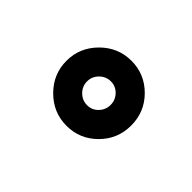

<svg xmlns="http://www.w3.org/2000/svg" viewBox="-56 -952 501 501"><g transform="rotate(-45 194.5 -701.5)"><path d="M120 -617Q85 -652 85 -701Q85 -750 120.5 -785.5Q156 -821 205 -821Q254 -821 289.5 -785.5Q325 -750 325 -701Q325 -652 290 -617Q255 -582 205 -582Q155 -582 120 -617ZM174 -732Q161 -719 161 -701Q161 -683 174 -670.5Q187 -658 205 -658Q223 -658 236 -670.5Q249 -683 249 -701Q249 -719 236 -732Q223 -745 205 -745Q187 -745 174 -732Z"/></g></svg>

Font: Trueno
Style: ExBd
Weight: 800
Designer: Julieta Ulanovsky
Foundry: Julieta Ulanovsky
Version: Version 3.001b